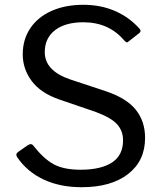

<svg xmlns="http://www.w3.org/2000/svg" viewBox="-20 -772 681 802"><path d="M328 -679Q253 -679 210 -646Q167 -613 167 -554Q167 -476 274 -440L419 -392Q507 -363 546.5 -314.5Q586 -266 586 -196Q586 -100 515 -45Q444 10 321 10Q231 10 162.5 -22Q94 -54 52 -115Q48 -123 48 -125Q48 -132 58 -139L94 -164Q103 -170 108 -170Q114 -170 119 -164Q162 -109 204 -86Q246 -63 317 -63Q401 -63 447.5 -93Q494 -123 494 -186Q494 -225 469.5 -252.5Q445 -280 381 -304L229 -356Q150 -383 112.5 -433.5Q75 -484 75 -545Q75 -607 106.5 -654Q138 -701 195.5 -726.5Q253 -752 328 -752Q401 -752 460.5 -726Q520 -700 562 -653Q567 -648 567 -643Q567 -638 562 -634L516 -598Q513 -595 510 -595Q507 -595 498 -604Q434 -679 328 -679Z"/></svg>

Font: Libre Franklin
Style: Regular
Weight: 400
Designer: Pablo Impallari, Rodrigo Fuenzalida
Foundry: Impallari Type
Version: Version 1.002; ttfautohint (v1.5)